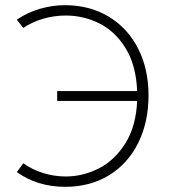

<svg xmlns="http://www.w3.org/2000/svg" viewBox="-20 -722 657 742"><path d="M232 0Q125 0 45 -57L70 -91Q105 -66 147.5 -53Q190 -40 234 -40Q301 -40 362.5 -71.5Q424 -103 465 -169Q506 -235 510 -332H201V-370H510Q506 -470 465.5 -535.5Q425 -601 364 -631.5Q303 -662 234 -662Q189 -662 146.5 -649.5Q104 -637 70 -614L45 -646Q86 -674 134.5 -688Q183 -702 230 -702Q327 -702 400.5 -657.5Q474 -613 514 -534Q554 -455 554 -353Q554 -250 514 -169.5Q474 -89 401 -44.5Q328 0 232 0Z"/></svg>

Font: Bellota Text Light
Style: Regular
Weight: 300
Designer: Kemie Guaida
Foundry: Kemie Guaida
Version: Version 4.001